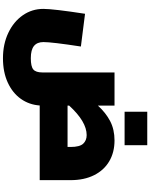

<svg xmlns="http://www.w3.org/2000/svg" viewBox="121 -887 1014 1296"><g transform="rotate(90 628.0 -239.0)"><path d="M1196 0H692Q687 71 647.5 127Q608 183 537.5 215.5Q467 248 373 248Q278 248 202 212Q126 176 83 114Q40 52 40 -25Q40 -91 73 -306L294 -278Q264 -82 264 -25Q264 17 290 38.5Q316 60 373 60Q429 60 449 43Q469 26 469 -18V-505H693V-393Q741 -446 797.5 -475.5Q854 -505 928 -505Q1008 -505 1068.5 -469.5Q1129 -434 1162.5 -367Q1196 -300 1196 -208ZM693 -188H972V-208Q972 -270 950 -293.5Q928 -317 892 -317Q801 -317 693 -199ZM734 -726H960V-573H734Z"/></g></svg>

Font: Cairo Black
Style: Regular
Weight: 900
Designer: Mohamed Gaber, Accademia di Belle Arti di Urbino and others
Foundry: Kief Type Foundry, Accademia di Belle Arti di Urbino and others
Version: Version 3.011